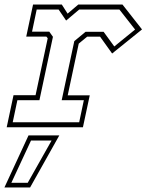

<svg xmlns="http://www.w3.org/2000/svg" viewBox="-32 -560 646 845"><path d="M-2.5 0 27.5 -141H124.5L178 -391.5L172 -399H83.5L113.5 -540H240L265.5 -500L312.5 -540H507L593 -430.5L461.5 -324.5L408.5 -398.5H351.5L314.5 -368L266 -140.5H363L333 0ZM24 -22H316.5L337 -119H239.5L295 -379L344.5 -420H424L471 -355.5L562.5 -430L493.5 -518H316.5L259 -469.5L226 -518H129.5L109 -420.5H185L201 -398L141.5 -119H44.5ZM-12.5 265 93.5 36H229L100.5 265ZM18 244.5H90L195 58.5H104.5Z"/></svg>

Font: Tourney Thin ExtraLight
Style: Italic
Weight: 250
Italic angle: -12°
Version: Version 1.015